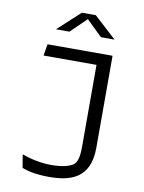

<svg xmlns="http://www.w3.org/2000/svg" viewBox="-101 -1011 822 1093"><g transform="rotate(10 310.0 -464.5)"><path d="M496.5 -197V-730H120.5L109.5 -663H415.5V-188C415.5 -129.5 406 -99 387 -84.5C370 -71 327.5 -57 264.5 -57C199 -57 144.5 -69.5 90 -88.5L103 -12C139 1 183.5 12 260.5 12C377 12 496.5 -17 496.5 -197ZM153 -822.5H231L322 -911L413 -822.5H491.5L362.5 -941H282Z"/></g></svg>

Font: Monaspace Argon Light
Style: Regular
Weight: 300
Designer: Riley Cran & the Lettermatic Team
Foundry: Lettermatic
Version: Version 1.000 (Monaspace Argon)